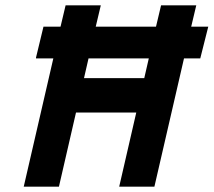

<svg xmlns="http://www.w3.org/2000/svg" viewBox="-20 -700 801 720"><path d="M312 -481H538L521 -407H295ZM180 -481 69 0H201L265 -278H491L427 0H559L670 -481H731L761 -600H697L716 -680H584L565 -600H339L358 -680H226L207 -600H143L115 -484V-481Z"/></svg>

Font: RazerF5
Style: Bold Italic
Weight: 700
Foundry: Razer Inc.
Version: Version 2